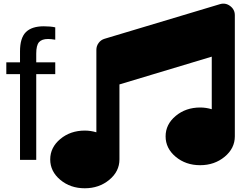

<svg xmlns="http://www.w3.org/2000/svg" viewBox="-20 -866 1292 1040"><path d="M1252 -783.7V-643.1V-127.4Q1252 -62.5 1196.8 -16.8Q1141.6 28.8 1064 28.8Q986.3 28.8 931.6 -16.8Q877 -62.5 877 -127.4Q877 -192.4 931.6 -238Q986.3 -283.7 1064.5 -283.7Q1095.7 -283.7 1127 -274.4V-559.1L627 -408.7V-2.4Q627 62.5 571.8 108.2Q516.6 153.8 439 153.8Q361.3 153.8 306.6 108.2Q252 62.5 252 -2.4Q252 -67.4 306.6 -113Q361.3 -158.7 439.5 -158.7Q470.7 -158.7 502 -149.4V-455.6V-596.2Q502 -616.7 514.2 -633.3Q526.4 -649.9 545.9 -655.8L1170.9 -843.3Q1201.2 -852.5 1226.6 -833.5Q1252 -814.5 1252 -783.7ZM176.3 -464.4V0H88.4V-464.4H14.2V-528.3H88.4V-587.9Q88.4 -660.2 120.1 -691.9Q151.9 -723.6 217.3 -723.6Q253.9 -723.6 279.3 -717.8V-650.9Q255.9 -654.8 240.2 -654.8Q206.5 -654.8 191.4 -637.7Q176.3 -620.6 176.3 -575.7V-528.3H279.3V-464.4Z"/></svg>

Font: Arimo Nerd Font
Style: Regular
Weight: 400
Designer: Steve Matteson
Foundry: Monotype Imaging Inc.
Version: Version 1.33;Nerd Fonts 3.2.1